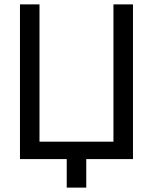

<svg xmlns="http://www.w3.org/2000/svg" viewBox="-20 -725 697 875"><path d="M497 0V-705H586V0ZM112.2 0V-79.3H542.7V0ZM71 0V-705H160V0ZM284.1 130V-34.9H373.1V130Z"/></svg>

Font: TikTok Sans Light
Style: Regular
Weight: 300
Version: Version 4.000